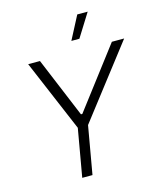

<svg xmlns="http://www.w3.org/2000/svg" viewBox="-130 -993 908 1086"><g transform="rotate(-15 324.0 -450.0)"><path d="M215 0H275L324 -280L648 -700H576L309 -349H301L155 -700H86L264 -280ZM488 -900H427L356 -764H403Z"/></g></svg>

Font: Fixel Display Light
Style: Italic
Weight: 300
Italic angle: -10°
Designer: AlfaBravo + MacPaw
Foundry: Kyrylo Tkachov, Marchela Mozhyna, Serhii Makarenko, Maria Weinstein, Zakhar Kryvoshyya
Version: Version 1.210;Glyphs 3.2 (3217)